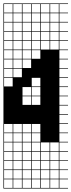

<svg xmlns="http://www.w3.org/2000/svg" viewBox="-20 -827 415 1115"><path d="M271.4 -803.6V-753.6H321.4V-803.6ZM57.1 -700H107.1V-750H57.1ZM110.7 -700H160.7V-750H110.7ZM3.6 -700H53.6V-750H3.6ZM271.4 -700H321.4V-750H271.4ZM164.3 -700H214.3V-750H164.3ZM217.9 -700H267.9V-750H217.9ZM57.1 -646.4H107.1V-696.4H57.1ZM110.7 -646.4H160.7V-696.4H110.7ZM271.4 -646.4H321.4V-696.4H271.4ZM3.6 -646.4H53.6V-696.4H3.6ZM164.3 -646.4H214.3V-696.4H164.3ZM217.9 -646.4H267.9V-696.4H217.9ZM57.1 -592.9H107.1V-642.9H57.1ZM217.9 -592.9H267.9V-642.9H217.9ZM3.6 -592.9H53.6V-642.9H3.6ZM271.4 -592.9H321.4V-642.9H271.4ZM164.3 -592.9H214.3V-642.9H164.3ZM110.7 -592.9H160.7V-642.9H110.7ZM217.9 -539.3H267.9V-589.3H217.9ZM271.4 -539.3H321.4V-589.3H271.4ZM3.6 -539.3H53.6V-589.3H3.6ZM164.3 -539.3H214.3V-589.3H164.3ZM110.7 -539.3H160.7V-589.3H110.7ZM57.1 -539.3H107.1V-589.3H57.1ZM3.6 -485.7H53.6V-535.7H3.6ZM164.3 -485.7H214.3V-535.7H164.3ZM110.7 -485.7H160.7V-535.7H110.7ZM57.1 -485.7H107.1V-535.7H57.1ZM3.6 -432.1H53.6V-482.1H3.6ZM110.7 -432.1H160.7V-482.1H110.7ZM57.1 -432.1H107.1V-482.1H57.1ZM57.1 -378.6H107.1V-428.6H57.1ZM3.6 -378.6H53.6V-428.6H3.6ZM3.6 -325H53.6V-375H3.6ZM164.3 -325H214.3V-375H164.3ZM110.7 -271.4H160.7V-321.4H110.7ZM164.3 -271.4H214.3V-321.4H164.3ZM164.3 -217.9H214.3V-267.9H164.3ZM110.7 -217.9H160.7V-267.9H110.7ZM3.6 -57.1H53.6V-107.1H3.6ZM164.3 -57.1H214.3V-107.1H164.3ZM57.1 -57.1H107.1V-107.1H57.1ZM110.7 -57.1H160.7V-107.1H110.7ZM110.7 -3.6H160.7V-53.6H110.7ZM57.1 -3.6H107.1V-53.6H57.1ZM3.6 -3.6H53.6V-53.6H3.6ZM164.3 -3.6H214.3V-53.6H164.3ZM3.6 50H53.6V0H3.6ZM217.9 50H267.9V0H217.9ZM271.4 50H321.4V0H271.4ZM57.1 50H107.1V0H57.1ZM110.7 50H160.7V0H110.7ZM164.3 50H214.3V0H164.3ZM3.6 103.6H53.6V53.6H3.6ZM217.9 103.6H267.9V53.6H217.9ZM110.7 103.6H160.7V53.6H110.7ZM271.4 103.6H321.4V53.6H271.4ZM57.1 103.6H107.1V53.6H57.1ZM164.3 103.6H214.3V53.6H164.3ZM164.3 210.7H214.3V160.7H164.3ZM3.6 210.7H53.6V160.7H3.6ZM271.4 210.7H321.4V160.7H271.4ZM217.9 210.7H267.9V160.7H217.9ZM110.7 210.7H160.7V160.7H110.7ZM57.1 210.7H107.1V160.7H57.1ZM3.6 264.3H53.6V214.3H3.6ZM164.3 264.3H214.3V214.3H164.3ZM217.9 264.3H267.9V214.3H217.9ZM110.7 264.3H160.7V214.3H110.7ZM57.1 264.3H107.1V214.3H57.1ZM271.4 264.3H321.4V214.3H271.4ZM217.9 -803.6V-753.6H267.9V-803.6ZM164.3 -803.6V-753.6H214.3V-803.6ZM110.7 -803.6V-753.6H160.7V-803.6ZM57.1 -803.6V-753.6H107.1V-803.6ZM3.6 -803.6V-753.6H53.6V-803.6ZM0 107.1V-807.1H375V-803.6H325V-753.6H375V-750H325V-700H375V-696.4H325V-646.4H375V-642.9H325V-592.9H375V-589.3H325V-539.3H375V-535.7H325V-485.7H375V-482.1H325V-432.1H375V-428.6H325V-378.6H375V-375H325V-325H375V-321.4H325V-271.4H375V-267.9H325V-217.9H375V-214.3H325V-164.3H375V-160.7H325V-110.7H375V-107.1H325V-57.1H375V-53.6H325V-3.6H375V0H325V50H375V53.6H325V103.6H375V107.1H325V157.1H375V160.7H325V210.7H375V214.3H325V264.3H375V267.9H0V107.1H3.6V157.1H53.6V107.1H57.1V157.1H107.1V107.1H110.7V157.1H160.7V107.1H164.3V157.1H214.3V107.1H217.9V157.1H267.9V107.1ZM321.4 157.1V107.1H271.4V157.1Z"/></svg>

Font: Jersey 10 Charted
Style: Regular
Weight: 400
Designer: Sarah Cadigan-Fried
Version: Version 1.000; ttfautohint (v1.8.4.7-5d5b)